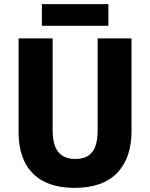

<svg xmlns="http://www.w3.org/2000/svg" viewBox="-20 -900 726 930"><path d="M617 -263Q617 -135 547.5 -62.5Q478 10 341 10Q209 10 139.5 -59.5Q70 -129 70 -260V-714H235V-269Q235 -197 262.5 -163.5Q290 -130 344 -130Q401 -130 427 -163.5Q453 -197 453 -270V-714H617ZM505 -880V-775H183V-880Z"/></svg>

Font: Noto Sans Hebrew SemiCondensed ExtraBold
Style: Regular
Weight: 800
Width: 4
Designer: Monotype Design Team
Foundry: Monotype Imaging Inc.
Version: Version 2.004; ttfautohint (v1.8.4.7-5d5b)